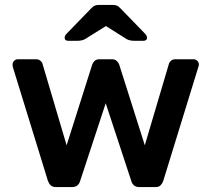

<svg xmlns="http://www.w3.org/2000/svg" viewBox="-20 -761 860 781"><path d="M208 0Q194 0 186.5 -7Q179 -14 175 -25L32 -489Q31 -494 31 -498Q31 -507 37.5 -513.5Q44 -520 52 -520H126Q138 -520 145 -513.5Q152 -507 153 -501L251 -170L355 -498Q357 -505 364 -512.5Q371 -520 385 -520H435Q448 -520 455.5 -512.5Q463 -505 465 -498L569 -170L667 -501Q668 -507 675 -513.5Q682 -520 693 -520H767Q776 -520 782.5 -513.5Q789 -507 789 -498Q789 -494 787 -489L644 -25Q640 -14 633 -7Q626 0 612 0H547Q533 0 525 -7Q517 -14 514 -25L410 -341L306 -25Q303 -14 295 -7Q287 0 272 0ZM258 -595Q243 -595 243 -608Q243 -616 252 -625L349 -725Q359 -736 366.5 -738.5Q374 -741 383 -741H438Q447 -741 454.5 -738.5Q462 -736 472 -725L569 -625Q578 -616 578 -608Q578 -595 563 -595H527Q519 -595 510.5 -596.5Q502 -598 495 -602L411 -655L326 -602Q319 -598 310.5 -596.5Q302 -595 295 -595Z"/></svg>

Font: Rubik Medium
Style: Regular
Weight: 500
Designer: Hubert and Fischer
Foundry: Hubert and Fischer
Version: Version 2.300; ttfautohint (v1.8.4.7-5d5b);gftools[0.9.30]